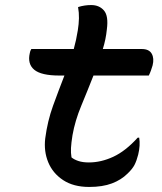

<svg xmlns="http://www.w3.org/2000/svg" viewBox="-20 -728 640 760"><path d="M104 -534H272Q277 -552 281 -570.5Q285 -589 288 -608Q292 -633 292.5 -655.5Q293 -678 289 -700Q314 -708 341 -708Q373 -708 391.5 -686.5Q410 -665 403 -612Q401 -592 397 -572.5Q393 -553 387 -534H541Q570 -534 580.5 -515.5Q591 -497 584 -469Q581 -459 577.5 -449Q574 -439 569 -429H350Q326 -368 301.5 -309Q277 -250 267 -193Q262 -162 261 -142.5Q260 -123 263 -105Q274 -96 291 -90.5Q308 -85 332 -85Q380 -85 428.5 -107.5Q477 -130 525 -183H531Q536 -153 527 -116Q521 -92 512.5 -75.5Q504 -59 485 -41Q460 -16 423 -2Q386 12 333 12Q271 12 230 -15Q189 -42 171 -85.5Q153 -129 159 -180Q168 -249 190 -309.5Q212 -370 235 -429H215Q143 -429 115.5 -452Q88 -475 98 -518Q99 -526 104 -534Z"/></svg>

Font: Recursive Mn Csl St Med
Style: Italic
Weight: 500
Italic angle: -15°
Monospace: yes
Version: Version 1.079;hotconv 1.0.112;makeotfexe 2.5.65598; ttfautoh